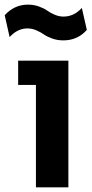

<svg xmlns="http://www.w3.org/2000/svg" viewBox="-49 -803 394 823"><path d="M222.2 -629.9Q196.8 -629.9 174.6 -637.9Q152.3 -646 138.9 -655.5Q125.5 -665 106.7 -673.1Q87.9 -681.2 68.8 -681.2Q25.9 -681.2 -7.8 -644L-28.8 -737.8Q12.7 -783.2 70.8 -783.2Q96.2 -783.2 118.2 -775.1Q140.1 -767.1 153.3 -757.6Q166.5 -748 185.3 -740Q204.1 -731.9 223.1 -731.9Q268.1 -731.9 301.8 -769L323.2 -674.8Q283.7 -629.9 222.2 -629.9ZM244.1 0H105V-439H28.8V-543H244.1Z"/></svg>

Font: Sora SemiBold
Style: Regular
Weight: 600
Designer: Jonathan Barnbrook, Julián Moncada
Foundry: Barnbrook Fonts
Version: Version 2.000